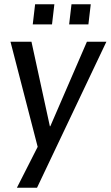

<svg xmlns="http://www.w3.org/2000/svg" viewBox="-20 -679 517 897"><path d="M477 -484H386L215 -89H213L127 -484H29L156 7L59 198H153ZM223 -565 234 -659H144L133 -565ZM393 -565 404 -659H314L303 -565Z"/></svg>

Font: Gamestation Display
Style: Italic
Weight: 400
Designer: Jonas Hecksher
Foundry: Jonas Hecksher, Playtypeª, e-types AS
Version: Version 1.003